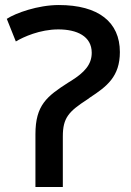

<svg xmlns="http://www.w3.org/2000/svg" viewBox="-20 -736 522 764"><path d="M230 -193V8H121V-202C121 -318 167 -353 251 -407L264 -415C316 -448 345 -479 345 -526C345 -592 286 -619 212 -619C139 -619 73 -589 43 -571L7 -661C42 -684 131 -716 214 -716C372 -716 457 -648 457 -529C457 -431 405 -392 338 -348L327 -340C253 -292 230 -267 230 -193Z"/></svg>

Font: Repo Medium
Style: Regular
Weight: 500
Designer: Stefan Peev
Foundry: Context Ltd
Version: Version 1.502